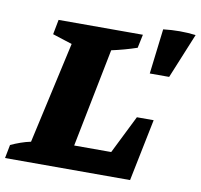

<svg xmlns="http://www.w3.org/2000/svg" viewBox="-113 -785 909 868"><g transform="rotate(10 341.0 -351.0)"><path d="M520 -285H597L539 0H-35L-23 -62Q-1 -72 21.5 -80Q44 -88 68 -93L172 -560L82 -589L95 -657H482L469 -595Q413 -576 353 -563L263 -110H433ZM543 -490 568 -697Q645 -706 717 -697L632 -490Z"/></g></svg>

Font: Piazzolla SC ExtraBold
Style: Italic
Weight: 800
Italic angle: -11.3°
Designer: Juan Pablo del Peral
Foundry: Huerta Tipografica
Version: Version 1.330